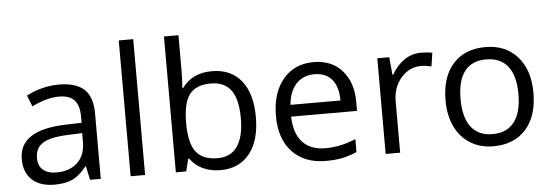

<svg xmlns="http://www.w3.org/2000/svg" viewBox="-50 -910 3074 1070"><g transform="rotate(-5 1487.5 -375.0)"><path d="M415 0 398.9 -76.2H395Q355 -25.9 315.2 -8.1Q275.4 9.8 215.8 9.8Q136.2 9.8 91.1 -31.2Q45.9 -72.3 45.9 -147.9Q45.9 -310.1 305.2 -317.9L396 -320.8V-354Q396 -417 368.9 -447Q341.8 -477.1 282.2 -477.1Q215.3 -477.1 130.9 -436L106 -498Q145.5 -519.5 192.6 -531.7Q239.7 -543.9 287.1 -543.9Q382.8 -543.9 429 -501.5Q475.1 -459 475.1 -365.2V0ZM231.9 -57.1Q307.6 -57.1 350.8 -98.6Q394 -140.1 394 -214.8V-263.2L313 -259.8Q216.3 -256.3 173.6 -229.7Q130.9 -203.1 130.9 -147Q130.9 -103 157.5 -80.1Q184.1 -57.1 231.9 -57.1Z M723.1 0H642.1V-759.8H723.1Z M1144 -543.9Q1249.5 -543.9 1307.9 -471.9Q1366.2 -399.9 1366.2 -268.1Q1366.2 -136.2 1307.4 -63.2Q1248.5 9.8 1144 9.8Q1091.8 9.8 1048.6 -9.5Q1005.4 -28.8 976.1 -68.8H970.2L953.1 0H895V-759.8H976.1V-575.2Q976.1 -513.2 972.2 -463.9H976.1Q1032.7 -543.9 1144 -543.9ZM1132.3 -476.1Q1049.3 -476.1 1012.7 -428.5Q976.1 -380.9 976.1 -268.1Q976.1 -155.3 1013.7 -106.7Q1051.3 -58.1 1134.3 -58.1Q1209 -58.1 1245.6 -112.5Q1282.2 -167 1282.2 -269Q1282.2 -373.5 1245.6 -424.8Q1209 -476.1 1132.3 -476.1Z M1733.9 9.8Q1615.2 9.8 1546.6 -62.5Q1478 -134.8 1478 -263.2Q1478 -392.6 1541.7 -468.8Q1605.5 -544.9 1712.9 -544.9Q1813.5 -544.9 1872.1 -478.8Q1930.7 -412.6 1930.7 -304.2V-252.9H1562Q1564.5 -158.7 1609.6 -109.9Q1654.8 -61 1736.8 -61Q1823.2 -61 1907.7 -97.2V-24.9Q1864.7 -6.3 1826.4 1.7Q1788.1 9.8 1733.9 9.8ZM1711.9 -477.1Q1647.5 -477.1 1609.1 -435.1Q1570.8 -393.1 1564 -318.8H1843.8Q1843.8 -395.5 1809.6 -436.3Q1775.4 -477.1 1711.9 -477.1Z M2313 -544.9Q2348.6 -544.9 2377 -539.1L2365.7 -463.9Q2332.5 -471.2 2307.1 -471.2Q2242.2 -471.2 2196 -418.5Q2149.9 -365.7 2149.9 -287.1V0H2068.8V-535.2H2135.7L2145 -436H2148.9Q2178.7 -488.3 2220.7 -516.6Q2262.7 -544.9 2313 -544.9Z M2918.9 -268.1Q2918.9 -137.2 2853 -63.7Q2787.1 9.8 2670.9 9.8Q2599.1 9.8 2543.5 -23.9Q2487.8 -57.6 2457.5 -120.6Q2427.2 -183.6 2427.2 -268.1Q2427.2 -398.9 2492.7 -471.9Q2558.1 -544.9 2674.3 -544.9Q2786.6 -544.9 2852.8 -470.2Q2918.9 -395.5 2918.9 -268.1ZM2511.2 -268.1Q2511.2 -165.5 2552.2 -111.8Q2593.3 -58.1 2672.9 -58.1Q2752.4 -58.1 2793.7 -111.6Q2835 -165 2835 -268.1Q2835 -370.1 2793.7 -423.1Q2752.4 -476.1 2671.9 -476.1Q2592.3 -476.1 2551.8 -423.8Q2511.2 -371.6 2511.2 -268.1Z"/></g></svg>

Font: f01899195
Style: Regular
Weight: 400
Foundry: Ascender Corporation
Version: Version 1.10